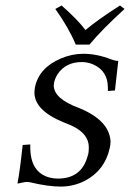

<svg xmlns="http://www.w3.org/2000/svg" viewBox="-20 -671 476 703"><path d="M413.1 -448.2 400.9 -339.8 375 -337.9Q375 -337.9 375 -350.1Q375 -411.1 321.3 -435.1Q300.8 -443.8 279.8 -443.8Q220.7 -443.8 190.9 -399.4Q181.6 -384.8 178.2 -369.1Q177.2 -364.3 176.8 -357.9Q177.2 -309.1 271 -274.9Q379.9 -230 384.8 -153.8Q384.8 -141.6 381.8 -128.9Q363.8 -47.4 291.5 -9.3Q250.5 11.7 204.1 12.2Q156.2 12.2 93.3 -2.9Q84 -4.9 79.1 -4.9Q71.8 -4.9 59.6 -2Q50.3 0.5 43.9 1Q52.7 -43.5 63 -140.1L90.8 -142.1V-132.8Q90.8 -40 161.1 -21Q176.3 -17.1 191.9 -17.1Q279.3 -17.1 301.3 -101.1Q302.2 -104.5 303.2 -106.9Q305.2 -116.7 305.2 -131.8Q305.2 -182.6 240.2 -211.9Q228 -217.3 212.9 -223.1Q107.4 -266.1 106 -331.1Q106 -337.9 107.9 -351.1Q122.6 -422.9 203.1 -457Q243.7 -474.1 285.2 -474.1Q334.5 -474.1 387.2 -453.6Q402.8 -447.8 412.1 -448.2ZM257.3 -507.8Q231.4 -569.8 182.6 -638.2L205.6 -650.9Q265.6 -597.7 293 -561Q339.4 -600.1 419.4 -650.9L436 -638.2Q353.5 -563 307.6 -507.8Z"/></svg>

Font: Linux Libertine Capitals O
Style: Bold Italic Samll Caps
Weight: 400
Italic angle: -12°
Designer: Philipp H. Poll
Foundry: Philipp H. Poll
Version: Version 5.0.4